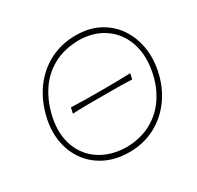

<svg xmlns="http://www.w3.org/2000/svg" viewBox="-156 -908 1131 1100"><g transform="rotate(-30 409.5 -358.0)"><path d="M403 9Q316.5 9 250 -23Q183.5 -55 141.5 -110.8Q99.5 -166.5 85.2 -239Q71 -311.5 88 -393Q110 -495 163.5 -569.5Q217 -644 295 -684.5Q373 -725 469 -725Q554 -725 618.8 -691.5Q683.5 -658 724.2 -599.5Q765 -541 778.2 -466.2Q791.5 -391.5 774 -309Q754 -215 702 -143.2Q650 -71.5 573.5 -31.2Q497 9 403 9ZM403 -24Q498.5 -26 568.5 -65Q638.5 -104 682 -169.5Q725.5 -235 742 -316Q764.5 -422.5 736.8 -506.8Q709 -591 639.8 -640.5Q570.5 -690 469 -692Q371.5 -690 300.5 -651.2Q229.5 -612.5 184.5 -544.5Q139.5 -476.5 120 -387Q98 -282 127.8 -200.8Q157.5 -119.5 228.8 -72.8Q300 -26 403 -24ZM231 -344 239 -381Q283.5 -379 332.2 -378.5Q381 -378 434.5 -378Q488 -378 537 -378.5Q586 -379 631 -381L623 -344Q579 -346.5 530.2 -346.8Q481.5 -347 428 -347Q374.5 -347 325.5 -346.8Q276.5 -346.5 231 -344Z"/></g></svg>

Font: Commissioner Flair Thin
Style: Italic
Weight: 100
Italic angle: -12°
Designer: Kostas Bartsokas
Foundry: Kostas Bartsokas
Version: Version 1.000; ttfautohint (v1.8.3)